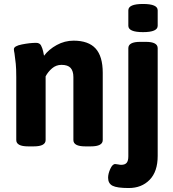

<svg xmlns="http://www.w3.org/2000/svg" viewBox="-20 -736 873 968"><path d="M62 -30V-347Q62 -391 59.5 -414.5Q57 -438 53 -467Q50 -481 50 -488Q50 -504 90.5 -512Q131 -520 162 -520Q180 -520 187 -506.5Q194 -493 197.5 -477Q201 -461 202 -455Q226 -487 266 -509Q306 -531 351 -531Q426 -531 462 -491.5Q498 -452 498 -369V-30Q498 2 438 2H410Q350 2 350 -30V-347Q350 -378 336 -393.5Q322 -409 290 -409Q263 -409 242.5 -391.5Q222 -374 210 -351V-30Q210 2 150 2H122Q62 2 62 -30ZM525 160Q525 140 536 115.5Q547 91 561 91Q566 91 575.5 93Q585 95 591 95Q610 95 618.5 85Q627 75 627 52V-493Q627 -525 687 -525H715Q775 -525 775 -493V50Q775 129 734.5 170.5Q694 212 629 212Q570 212 547.5 200.5Q525 189 525 160ZM627 -606V-684Q627 -716 701 -716Q775 -716 775 -684V-606Q775 -574 701 -574Q627 -574 627 -606Z"/></svg>

Font: Asap-Bold
Style: Bold
Weight: 700
Designer: Pablo Cosgaya
Foundry: Omnibus-Type
Version: Version 2.000; ttfautohint (v1.8)